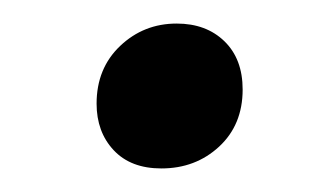

<svg xmlns="http://www.w3.org/2000/svg" viewBox="-20 -409 269 163"><path d="M117 -266Q91 -266 76.5 -281.5Q62 -297 62 -321Q62 -351 82 -370Q102 -389 130 -389Q155 -389 170.5 -374Q186 -359 186 -333Q186 -303 166 -284.5Q146 -266 117 -266Z"/></svg>

Font: Bitter Thin Medium
Style: Italic
Weight: 500
Italic angle: -9°
Version: Version 3.021